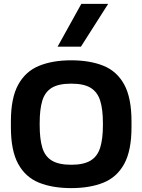

<svg xmlns="http://www.w3.org/2000/svg" viewBox="-20 -956 732 987"><path d="M346 11Q250 11 180.5 -17Q111 -45 73.5 -113.5Q36 -182 36 -302V-332Q36 -452 73.5 -520.5Q111 -589 180.5 -617.5Q250 -646 346 -646Q442 -646 511.5 -618Q581 -590 618.5 -521.5Q656 -453 656 -332V-302Q656 -182 618.5 -113.5Q581 -45 511.5 -17Q442 11 346 11ZM346 -109Q410 -109 445.5 -130.5Q481 -152 495 -197Q509 -242 509 -311V-324Q509 -394 495 -438.5Q481 -483 446 -504.5Q411 -526 346 -526Q281 -526 246 -504.5Q211 -483 197.5 -438.5Q184 -394 184 -324V-311Q184 -242 197.5 -197Q211 -152 246.5 -130.5Q282 -109 346 -109ZM276 -716 398 -936H536L396 -716Z"/></svg>

Font: Matangi Black
Style: Regular
Weight: 900
Designer: Prashant Pant
Foundry: The Graphic Ant
Version: Version 3.002